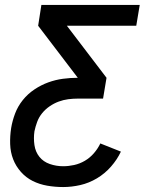

<svg xmlns="http://www.w3.org/2000/svg" viewBox="-20 -540 640 775"><path d="M235 215Q202 215 170.5 209.5Q139 204 112 190.5Q85 177 64.5 154Q44 131 33 102.5Q22 74 21 41.5Q20 9 25 -23Q30 -53 41 -82Q52 -111 72 -136Q92 -161 119 -179Q146 -197 175 -207.5Q204 -218 234 -222Q264 -226 294 -226L134 -436L147 -520H544L530 -436H250L410 -226L396 -142H294Q275 -142 255.5 -139.5Q236 -137 217 -130Q198 -123 180.5 -111Q163 -99 150 -83Q137 -67 130 -48Q123 -29 119 -10Q115 18 119 45.5Q123 73 139 93Q155 113 181 122Q207 131 235 131Q257 131 279.5 126Q302 121 322.5 109Q343 97 359 78.5Q375 60 385 39L468 72Q453 104 428 132.5Q403 161 371 180Q339 199 304 207Q269 215 235 215Z"/></svg>

Font: Iosevka SS04 Medium Extended
Style: Italic
Weight: 500
Width: 7
Italic angle: -9°
Monospace: yes
Designer: Belleve Invis
Foundry: Belleve Invis
Version: Version 19.0.0; ttfautohint (v1.8.4)